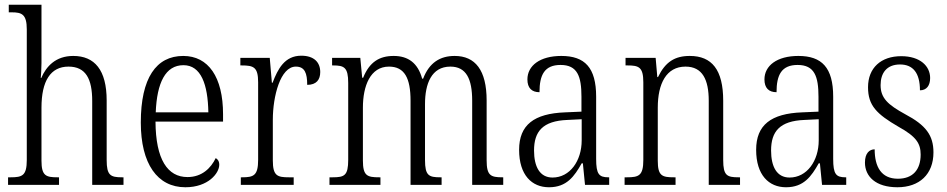

<svg xmlns="http://www.w3.org/2000/svg" viewBox="-20 -780 3996 810"><path d="M14 0H229V-32H223C174 -32 155 -38 155 -102V-326C155 -438 193 -499 269 -499C342 -499 369 -447 369 -354V0H501V-32H495C446 -32 430 -40 430 -105V-356C430 -485 379 -544 289 -544C215 -544 175 -500 154 -451H152C153 -461 155 -490 155 -514V-760H17V-728H29C72 -728 93 -720 93 -656V-105C93 -39 74 -32 25 -32H14Z M762 10C858 10 905 -49 905 -85C905 -100 898 -109 890 -113C870 -71 832 -33 771 -33C687 -33 637 -107 636 -267H921V-298C921 -455 859 -544 753 -544C639 -544 574 -451 574 -263C574 -89 644 10 762 10ZM859 -306H637C642 -431 678 -505 754 -505C828 -505 857 -424 859 -306Z M996 0H1219V-32H1199C1150 -32 1131 -38 1131 -103V-275C1131 -374 1163 -499 1228 -499C1266 -499 1276 -471 1276 -422C1315 -422 1331 -444 1331 -476C1331 -517 1305 -545 1251 -545C1181 -545 1152 -489 1130 -431H1127L1118 -536H994V-504H999C1050 -504 1069 -497 1069 -433V-106C1069 -39 1050 -32 1001 -32H996Z M1370 0H1585V-32H1580C1529 -32 1511 -38 1511 -103V-326C1511 -417 1542 -499 1621 -499C1687 -499 1712 -450 1712 -355V0H1843V-32H1838C1789 -32 1773 -39 1773 -105V-341C1773 -426 1800 -499 1880 -499C1947 -499 1972 -447 1972 -355V0H2103V-32H2100C2050 -32 2033 -39 2033 -104V-356C2033 -484 1985 -544 1898 -544C1837 -544 1791 -516 1765 -448H1761C1743 -514 1702 -544 1641 -544C1581 -544 1539 -519 1512 -452H1508L1500 -536H1381V-504H1385C1432 -504 1449 -496 1449 -430V-106C1449 -39 1433 -32 1383 -32H1370Z M2296 10C2371 10 2403 -36 2434 -91H2439L2448 0H2550V-32H2547C2507 -32 2495 -45 2495 -110V-372C2495 -495 2447 -544 2348 -544C2258 -544 2205 -503 2205 -445C2205 -409 2223 -391 2256 -391C2256 -464 2277 -506 2345 -506C2416 -506 2433 -458 2433 -372V-309L2364 -306C2233 -301 2170 -253 2170 -148C2170 -41 2224 10 2296 10ZM2311 -31C2257 -31 2233 -77 2233 -145C2233 -225 2269 -270 2374 -274L2434 -277V-188C2434 -101 2384 -31 2311 -31Z M2615 0H2830V-32H2823C2773 -32 2755 -38 2755 -102V-326C2755 -427 2791 -499 2872 -499C2944 -499 2970 -443 2970 -355V0H3102V-32H3096C3047 -32 3031 -39 3031 -105V-355C3031 -486 2983 -544 2890 -544C2827 -544 2787 -519 2756 -455H2753L2746 -536H2619V-504H2627C2675 -504 2694 -497 2694 -433V-105C2694 -39 2675 -32 2625 -32H2615Z M3296 10C3371 10 3403 -36 3434 -91H3439L3448 0H3550V-32H3547C3507 -32 3495 -45 3495 -110V-372C3495 -495 3447 -544 3348 -544C3258 -544 3205 -503 3205 -445C3205 -409 3223 -391 3256 -391C3256 -464 3277 -506 3345 -506C3416 -506 3433 -458 3433 -372V-309L3364 -306C3233 -301 3170 -253 3170 -148C3170 -41 3224 10 3296 10ZM3311 -31C3257 -31 3233 -77 3233 -145C3233 -225 3269 -270 3374 -274L3434 -277V-188C3434 -101 3384 -31 3311 -31Z M3766 10C3859 10 3918 -45 3918 -137C3918 -209 3886 -252 3799 -298C3726 -338 3695 -366 3695 -421C3695 -471 3720 -508 3777 -508C3832 -508 3861 -472 3861 -399C3889 -399 3904 -419 3904 -451C3904 -501 3862 -543 3782 -543C3697 -543 3642 -494 3642 -412C3642 -335 3678 -299 3771 -245C3845 -204 3864 -175 3864 -128C3864 -64 3831 -26 3768 -26C3698 -26 3670 -76 3670 -150C3649 -150 3629 -135 3629 -94C3629 -36 3674 10 3766 10Z"/></svg>

Font: Noto Serif Sinhala Condensed Light
Style: Regular
Weight: 300
Width: 3
Designer: Jelle Bosma - Monotype Design Team
Foundry: Monotype Imaging Inc.
Version: Version 2.007